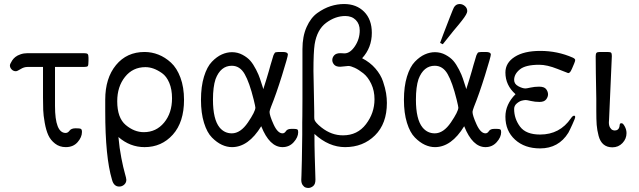

<svg xmlns="http://www.w3.org/2000/svg" viewBox="-20 -720 3150 946"><path d="M28.8 -397.9Q28.8 -400.9 31.5 -407Q34.2 -413.1 40 -422.1Q45.9 -431.2 55.4 -439Q64.9 -446.8 81.1 -452.4Q97.2 -458 116.2 -458H393.1Q407.2 -458 411.6 -454.1Q416 -450.2 416 -436V-420.9Q416 -398.9 412.6 -394.5Q409.2 -390.1 393.1 -390.1H251V-198.2Q251 -65.4 303.2 -64.9Q314.5 -64.9 322.8 -76.4Q331.1 -87.9 353 -87.9H354Q373 -87.9 378.4 -85Q383.8 -82 383.8 -69.8Q383.8 -43.9 362.3 -19.5Q340.8 4.9 304.2 4.9Q273.4 4.9 251.2 -12.5Q229 -29.8 218 -54Q207 -78.1 200.4 -115Q193.8 -151.9 192.9 -178Q191.9 -204.1 191.9 -238.8V-390.1H115.2Q98.1 -390.1 81.5 -379.6Q64.9 -369.1 58.1 -369.1Q45.9 -369.1 37.4 -377.9Q28.8 -386.7 28.8 -397.9Z M498.5 -171.9Q498.5 -171.9 498.5 -229Q498.5 -335 551.5 -399.4Q604.5 -463.9 692.4 -463.9Q727.5 -463.9 760.5 -450.9Q793.5 -438 822.5 -411.4Q851.6 -384.8 869.1 -337.4Q886.7 -290 886.7 -228Q886.7 -118.2 831.5 -56.6Q776.4 4.9 692.4 4.9Q620.6 4.9 563.5 -44.9Q568.4 10.3 577.9 58.6Q587.4 106.9 595 133.1Q602.5 159.2 602.5 166Q602.5 180.2 592 189.7Q581.5 199.2 567.4 199.2Q540.5 199.2 531.7 165Q498.5 54.2 498.5 -171.9ZM557.6 -221.2Q557.6 -139.2 599.6 -104Q641.6 -68.8 688.5 -68.8Q749.5 -68.8 788.6 -116Q827.6 -163.1 827.6 -235.8Q827.6 -279.8 814 -312Q800.3 -344.2 778.3 -359.6Q756.3 -375 736.3 -382.1Q716.3 -389.2 696.3 -389.2Q634.3 -389.2 595.9 -341.1Q557.6 -293 557.6 -221.2Z M970.2 -228Q970.2 -293.9 985.1 -342.5Q1000 -391.1 1024.2 -416Q1048.3 -440.9 1073.2 -451.9Q1098.1 -462.9 1123 -462.9Q1150.9 -462.9 1175 -450Q1199.2 -437 1213.6 -420.4Q1228 -403.8 1241.7 -377Q1255.4 -350.1 1260.7 -333Q1266.1 -315.9 1274.4 -291Q1276.4 -284.2 1277.3 -280.8Q1285.2 -305.7 1292.7 -329.8Q1300.3 -354 1304.7 -370.1Q1309.1 -386.2 1313.2 -400.6Q1317.4 -415 1320.3 -424.1Q1323.2 -433.1 1325.2 -440.7Q1327.1 -448.2 1329.6 -452.1Q1332 -456.1 1333.5 -459Q1335 -461.9 1339.1 -462.4Q1343.3 -462.9 1345.7 -463.4Q1348.1 -463.9 1355 -463.9H1374Q1397.9 -463.9 1398.4 -451.2Q1398.4 -441.4 1369.4 -348.1Q1340.3 -254.9 1315.4 -193.8Q1308.6 -175.8 1308.1 -168.9Q1308.1 -150.9 1328.1 -106.9Q1348.1 -63 1372.1 -63Q1381.8 -63 1388.9 -74Q1396 -85 1415 -85H1429.2Q1441.4 -85 1445.3 -82Q1449.2 -79.1 1449.2 -68.8Q1449.2 -43.9 1427.2 -19.5Q1405.3 4.9 1372.1 4.9Q1308.1 4.9 1267.1 -98.1Q1204.1 4.9 1123 4.9Q1098.1 4.9 1073.2 -6.6Q1048.3 -18.1 1024.2 -42.5Q1000 -66.9 985.1 -115Q970.2 -163.1 970.2 -228ZM1029.3 -229Q1029.3 -131.8 1062 -91.8Q1085.9 -63 1122.1 -63Q1165 -63 1201.7 -116.9Q1238.3 -170.9 1238.3 -189.9Q1238.3 -194.8 1230 -229Q1209 -314 1185.5 -355Q1162.1 -396 1122.1 -396Q1066.9 -396 1042 -330.1Q1029.3 -292 1029.3 -229Z M1464.4 166Q1464.4 166 1465.3 144Q1466.3 123 1467.3 69.6Q1468.3 16.1 1469.2 -56.2V-116.2Q1469.2 -119.1 1469.7 -147.9Q1470.2 -176.8 1470.2 -232.9V-478Q1470.2 -541 1490.7 -586.9Q1511.2 -632.8 1543.7 -656Q1576.2 -679.2 1609.1 -689.7Q1642.1 -700.2 1675.3 -700.2Q1736.3 -700.2 1774.2 -662.1Q1812 -624 1812 -558.1Q1812 -484.9 1764.2 -433.1Q1803.2 -413.1 1829.6 -382.6Q1856 -352.1 1867.2 -318.6Q1878.4 -285.2 1882.3 -260.5Q1886.2 -235.8 1886.2 -212.9Q1886.2 -110.8 1827.6 -53Q1769 4.9 1680.2 4.9Q1600.1 4.9 1529.3 -60.1Q1529.3 -1 1530.8 50Q1532.2 101.1 1533.2 129.6Q1534.2 158.2 1534.2 165Q1534.2 188 1522.7 197Q1511.2 206.1 1499 206.1Q1492.2 206.1 1485.1 203.6Q1478 201.2 1471.2 191.7Q1464.4 182.1 1464.4 166ZM1524.4 -370.1Q1524.4 -350.1 1526.4 -269.5Q1528.3 -189 1528.3 -168.9V-144Q1528.3 -134.3 1529.8 -129.2Q1531.2 -124 1539.3 -114.5Q1547.4 -105 1564 -91.8Q1613.8 -52.7 1670.4 -53.2Q1741.2 -53.2 1783.2 -108.2Q1825.2 -163.1 1825.2 -231Q1825.2 -272.9 1809.1 -306.9Q1793 -340.8 1770 -358.9Q1747.1 -377 1727.5 -386Q1708 -395 1696.3 -395Q1691.4 -395 1677.2 -393.1Q1663.1 -391.1 1656.2 -391.1Q1635.3 -391.1 1626.2 -401.6Q1617.2 -412.1 1617.2 -423.8Q1617.2 -437 1626.7 -447.5Q1636.2 -458 1657.2 -458Q1661.1 -458 1667.7 -457.5Q1674.3 -457 1677.2 -457Q1705.1 -457 1728.8 -492.4Q1752.4 -527.8 1752.4 -569.8Q1752.4 -602.1 1732.9 -621.6Q1713.4 -641.1 1681.2 -641.1Q1632.3 -641.1 1587.2 -607.7Q1542 -574.2 1530.3 -502Q1524.4 -462.9 1524.4 -370.1Z M1970.2 -228Q1970.2 -293.9 1985.1 -342.5Q2000 -391.1 2024.2 -416Q2048.3 -440.9 2073.2 -451.9Q2098.1 -462.9 2123 -462.9Q2150.9 -462.9 2175 -450Q2199.2 -437 2213.6 -420.4Q2228 -403.8 2241.7 -377Q2255.4 -350.1 2260.7 -333Q2266.1 -315.9 2274.4 -291Q2276.4 -284.2 2277.3 -280.8Q2285.2 -305.7 2292.7 -329.8Q2300.3 -354 2304.7 -370.1Q2309.1 -386.2 2313.2 -400.6Q2317.4 -415 2320.3 -424.1Q2323.2 -433.1 2325.2 -440.7Q2327.1 -448.2 2329.6 -452.1Q2332 -456.1 2333.5 -459Q2335 -461.9 2339.1 -462.4Q2343.3 -462.9 2345.7 -463.4Q2348.1 -463.9 2355 -463.9H2374Q2397.9 -463.9 2398.4 -451.2Q2398.4 -441.4 2369.4 -348.1Q2340.3 -254.9 2315.4 -193.8Q2308.6 -175.8 2308.1 -168.9Q2308.1 -150.9 2328.1 -106.9Q2348.1 -63 2372.1 -63Q2381.8 -63 2388.9 -74Q2396 -85 2415 -85H2429.2Q2441.4 -85 2445.3 -82Q2449.2 -79.1 2449.2 -68.8Q2449.2 -43.9 2427.2 -19.5Q2405.3 4.9 2372.1 4.9Q2308.1 4.9 2267.1 -98.1Q2204.1 4.9 2123 4.9Q2098.1 4.9 2073.2 -6.6Q2048.3 -18.1 2024.2 -42.5Q2000 -66.9 1985.1 -115Q1970.2 -163.1 1970.2 -228ZM2029.3 -229Q2029.3 -131.8 2062 -91.8Q2085.9 -63 2122.1 -63Q2165 -63 2201.7 -116.9Q2238.3 -170.9 2238.3 -189.9Q2238.3 -194.8 2230 -229Q2209 -314 2185.5 -355Q2162.1 -396 2122.1 -396Q2066.9 -396 2042 -330.1Q2029.3 -292 2029.3 -229ZM2148.4 -508.8Q2148.4 -509.8 2163.8 -550.3Q2179.2 -590.8 2196.3 -634.5Q2213.4 -678.2 2216.3 -683.1Q2226.1 -700.2 2244.6 -700.2Q2258.8 -700.2 2270.5 -690.2Q2282.2 -680.2 2282.2 -665Q2282.2 -651.9 2256.3 -619.1Q2246.6 -606 2213.4 -566.9Q2182.6 -527.8 2161.6 -502Z M2470.2 -145Q2470.2 -206.1 2520 -255.9Q2470.2 -299.8 2470.2 -362.8Q2470.2 -410.6 2516.1 -439.9Q2562 -469.2 2642.1 -469.2Q2727.1 -469.2 2802.2 -436Q2814.5 -430.2 2814 -423.8Q2814 -418.9 2808.6 -406Q2803.2 -393.1 2798.3 -381.8L2793 -371.1Q2787.1 -359.9 2779.3 -359.9Q2778.3 -359.9 2726.8 -380.4Q2675.3 -400.9 2637.2 -400.9Q2569.3 -400.9 2541.3 -377.9Q2513.2 -355 2513.2 -326.2Q2513.2 -306.2 2533.7 -295.2Q2554.2 -284.2 2569.3 -284.2Q2574.2 -284.2 2594.2 -288.6Q2614.3 -293 2636.2 -293Q2662.1 -293 2671.1 -280.5Q2680.2 -268.1 2680.2 -255.1Q2680.2 -242.2 2670.7 -230Q2661.1 -217.8 2638.2 -217.8Q2616.2 -217.8 2596.2 -222.4Q2576.2 -227.1 2570.3 -227.1Q2562.5 -227.1 2550.8 -224.1Q2539.1 -221.2 2526.1 -210.2Q2513.2 -199.2 2513.2 -183.1Q2513.2 -135.3 2542.2 -96.2Q2571.3 -57.1 2641.1 -57.1Q2738.3 -57.1 2793 -137.2Q2801.8 -150.4 2809.1 -149.9Q2814 -149.9 2814 -143.1Q2814 -137.2 2800 -106.7Q2786.1 -76.2 2780.3 -65.9Q2732.4 11.2 2641.1 11.2Q2564.9 11.2 2517.6 -32Q2470.2 -75.2 2470.2 -145Z M2915 -442.9Q2915 -455.1 2918.9 -459.5Q2922.9 -463.9 2935.1 -463.9H2973.6Q2987.8 -463.9 2991.2 -460Q2994.6 -456.1 2994.6 -443.8L2981 -132.8Q2981 -129.9 2980.5 -125Q2980 -120.1 2980 -117.2Q2980 -101.1 2985.8 -91.6Q2991.7 -82 2997.8 -79.6Q3003.9 -77.1 3008.8 -77.1Q3026.9 -77.1 3031.7 -94.2Q3032.7 -97.2 3033.2 -103.5Q3033.7 -109.9 3035.9 -111.3Q3038.1 -112.8 3043 -112.8Q3049.8 -112.8 3058.3 -96.9Q3066.9 -81.1 3066.9 -64Q3066.9 -36.1 3046.9 -15.1Q3026.9 5.9 2997.1 5.9Q2971.2 5.9 2954.1 -8.1Q2937 -22 2929.4 -50.5Q2921.9 -79.1 2919.9 -105Q2918 -130.9 2918 -171.9V-232.9Q2915 -382.8 2915 -442.9Z"/></svg>

Font: CMU Concrete
Style: Roman
Weight: 500
Version: Version 0.7.0